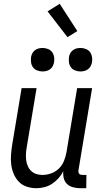

<svg xmlns="http://www.w3.org/2000/svg" viewBox="-20 -985 540 1013"><path d="M172 8Q146 8 121.5 0Q97 -8 80 -25.5Q63 -43 53 -66Q43 -89 39.5 -114.5Q36 -140 38 -166.5Q40 -193 44 -219L94 -520H173L121 -208Q118 -191 117 -174Q116 -157 118 -140.5Q120 -124 126.5 -109Q133 -94 144.5 -83Q156 -72 171.5 -67Q187 -62 204 -62Q227 -62 250.5 -70.5Q274 -79 291.5 -96.5Q309 -114 318 -137Q327 -160 331 -183L387 -520H466L394 -87Q393 -82 394 -77Q395 -72 397.5 -68.5Q400 -65 405 -63.5Q410 -62 415 -62H436L435 8H403Q384 8 365.5 3Q347 -2 334 -14Q321 -26 316.5 -44.5Q312 -63 314 -82Q304 -62 289 -45Q274 -28 255 -15.5Q236 -3 214.5 2.5Q193 8 172 8ZM404 -608Q390 -608 376 -613.5Q362 -619 354 -630Q346 -641 344 -655.5Q342 -670 344 -685Q346 -695 351 -704.5Q356 -714 365 -720.5Q374 -727 384 -729.5Q394 -732 405 -732Q419 -732 433 -726.5Q447 -721 455 -710Q463 -699 465.5 -684.5Q468 -670 465 -655Q463 -645 458 -635.5Q453 -626 444 -619.5Q435 -613 425 -610.5Q415 -608 404 -608ZM204 -608Q190 -608 176 -613.5Q162 -619 154 -630Q146 -641 144 -655.5Q142 -670 144 -685Q146 -695 151 -704.5Q156 -714 165 -720.5Q174 -727 184 -729.5Q194 -732 205 -732Q219 -732 233 -726.5Q247 -721 255 -710Q263 -699 265.5 -684.5Q268 -670 265 -655Q263 -645 258 -635.5Q253 -626 244 -619.5Q235 -613 225 -610.5Q215 -608 204 -608ZM336 -789 231 -925 295 -965 388 -821Z"/></svg>

Font: Iosevka Term Curly
Style: Italic
Weight: 400
Italic angle: -9°
Designer: Belleve Invis
Foundry: Belleve Invis
Version: Version 32.3.0